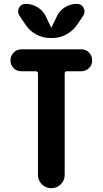

<svg xmlns="http://www.w3.org/2000/svg" viewBox="-20 -990 540 1010"><path d="M408.2 -730.5Q432.6 -730.5 448.7 -713.4Q464.8 -696.3 464.8 -672.4Q464.8 -648.4 448.2 -631.8Q431.6 -615.2 408.2 -615.2H331.1Q320.3 -615.2 320.3 -603.5V-70.3Q320.3 -41 299.8 -20.5Q279.3 0 250 0Q220.7 0 200.2 -20.5Q179.7 -41 179.7 -70.3V-603.5Q179.7 -614.3 168.9 -615.2H91.8Q67.4 -615.2 51.3 -631.8Q35.2 -648.4 35.2 -672.4Q35.2 -696.3 51.8 -713.4Q68.4 -730.5 91.8 -730.5ZM278.3 -902.3Q292 -933.6 321.3 -951.7Q350.6 -969.7 384.8 -969.7Q409.2 -969.7 419.9 -948.7Q430.7 -927.7 418 -908.2L386.7 -861.3Q364.3 -828.1 329.6 -809.1Q294.9 -790 254.9 -790H245.1Q205.1 -790 169.9 -809.1Q134.8 -828.1 113.3 -861.3L82 -908.2Q69.3 -927.7 80.1 -948.7Q90.8 -969.7 115.2 -969.7Q149.4 -969.7 178.7 -951.2Q208 -932.6 221.7 -902.3L249 -845.7Q249 -844.7 250 -844.7Q251 -844.7 251 -845.7Z"/></svg>

Font: Rounded-X Mgen+ 1m bold
Style: Bold
Weight: 700
Designer: [Source Han Sans]
Ryoko NISHIZUKA  (kana & ideographs); Paul D. Hunt (Latin, Greek & Cyrillic); Wenlong ZHANG  (bopomofo
Version: Version 1.059.20150602